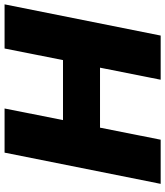

<svg xmlns="http://www.w3.org/2000/svg" viewBox="40 -780 740 861"><g transform="rotate(-90 410.5 -350.0)"><path d="M821 -700 681 0H483L537 -272H268L214 0H16L156 -700H354L302 -438H571L623 -700Z"/></g></svg>

Font: Idrija
Style: Italic
Weight: 800
Italic angle: -11.3°
Designer: Julieta Ulanovsky
Foundry: Julieta Ulanovsky
Version: Version 7.200